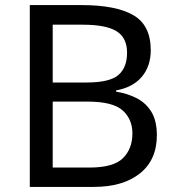

<svg xmlns="http://www.w3.org/2000/svg" viewBox="-20 -734 690 754"><path d="M97 -714H301Q435 -714 503.5 -674.5Q572 -635 572 -537Q572 -474 537 -432.5Q502 -391 436 -379V-374Q481 -367 517.5 -348Q554 -329 575 -294Q596 -259 596 -203Q596 -106 529.5 -53Q463 0 348 0H97ZM187 -410H319Q411 -410 445 -439.5Q479 -469 479 -527Q479 -586 437.5 -611.5Q396 -637 305 -637H187ZM187 -335V-76H331Q426 -76 463 -113Q500 -150 500 -210Q500 -266 461.5 -300.5Q423 -335 324 -335Z"/></svg>

Font: Noto IKEA Arabic
Style: Regular
Weight: 400
Designer: Monotype Design Team
Foundry: Monotype Imaging Inc.
Version: Version 1.200